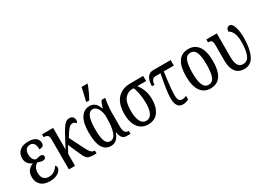

<svg xmlns="http://www.w3.org/2000/svg" viewBox="-15 -1568 3223 2349"><g transform="rotate(-30 1596.5 -393.0)"><path d="M41 -144Q41 -200 66.5 -233.5Q92 -267 134 -283V-286Q98 -301 76 -331Q54 -361 54 -402Q54 -470 98.5 -507.5Q143 -545 221 -545Q293 -545 326 -516.5Q359 -488 359 -445Q359 -420 344 -406.5Q329 -393 293 -393Q293 -500 220 -500Q182 -500 162 -474.5Q142 -449 142 -407Q142 -366 158.5 -338.5Q175 -311 202 -308Q209 -310 228.5 -315Q248 -320 268 -320Q284 -320 294 -311.5Q304 -303 304 -287Q304 -270 292.5 -260.5Q281 -251 262 -251Q229 -251 193 -268Q167 -258 148.5 -228.5Q130 -199 130 -153Q130 -98 156 -70.5Q182 -43 228 -43Q309 -43 358 -123Q375 -115 375 -90Q375 -66 356 -43Q337 -20 299.5 -5Q262 10 211 10Q129 10 85 -32Q41 -74 41 -144Z M482 -427Q482 -467 465 -481Q448 -495 420 -495H412V-536H569V-305Q569 -239 567 -229L637 -360Q674 -432 700 -470.5Q726 -509 748.5 -525Q771 -541 798 -541Q830 -541 846.5 -523Q863 -505 863 -477Q863 -459 850 -438Q831 -467 800 -467Q774 -467 751.5 -444.5Q729 -422 700 -375L674 -334L780 -123Q802 -80 822 -60.5Q842 -41 868 -41H873V0H847Q797 0 772 -7Q747 -14 730 -35Q713 -56 693 -104L622 -266L569 -167V0H482Z M917 -267Q917 -407 962.5 -476.5Q1008 -546 1087 -546Q1133 -546 1163.5 -518Q1194 -490 1210 -440H1215Q1228 -497 1254 -536H1305Q1298 -504 1291 -444Q1284 -384 1284 -339V-141Q1284 -41 1347 -41H1352V0H1301Q1257 0 1236 -28Q1215 -56 1209 -105H1205Q1167 10 1076 10Q996 10 956.5 -57Q917 -124 917 -267ZM1199 -309V-348Q1190 -420 1163.5 -456.5Q1137 -493 1100 -493Q1006 -493 1006 -266Q1006 -150 1026.5 -97.5Q1047 -45 1096 -45Q1150 -45 1174.5 -117.5Q1199 -190 1199 -309ZM1080 -621Q1108 -729 1121 -796H1202V-784Q1169 -694 1119 -606H1080Z M1408 -246Q1408 -389 1475.5 -462.5Q1543 -536 1661 -536H1841V-464H1717Q1752 -417 1772.5 -362.5Q1793 -308 1793 -235Q1793 -125 1744 -57.5Q1695 10 1600 10Q1510 10 1459 -58.5Q1408 -127 1408 -246ZM1705 -230Q1705 -304 1692 -371Q1679 -438 1663 -464H1645Q1580 -464 1538 -412Q1496 -360 1496 -242Q1496 -147 1522.5 -94Q1549 -41 1602 -41Q1652 -41 1678.5 -90Q1705 -139 1705 -230Z M1994 -125Q1994 -183 2005 -257Q2016 -331 2041 -458H1971Q1938 -458 1922.5 -434.5Q1907 -411 1907 -373H1871Q1871 -451 1900 -493.5Q1929 -536 1981 -536H2229V-458H2087Q2055 -232 2055 -139Q2055 -89 2070 -68.5Q2085 -48 2111 -48Q2143 -48 2173 -64V-13Q2139 10 2091 10Q2042 10 2018 -26Q1994 -62 1994 -125Z M2292 -269Q2292 -546 2484 -546Q2573 -546 2622.5 -476Q2672 -406 2672 -269Q2672 10 2481 10Q2391 10 2341.5 -60.5Q2292 -131 2292 -269ZM2583 -269Q2583 -384 2560 -439Q2537 -494 2482 -494Q2428 -494 2404.5 -439Q2381 -384 2381 -269Q2381 -153 2405 -97Q2429 -41 2483 -41Q2537 -41 2560 -97Q2583 -153 2583 -269Z M2795 -200V-426Q2795 -468 2781 -481.5Q2767 -495 2735 -495H2733V-536H2881V-208Q2881 -127 2903.5 -88Q2926 -49 2973 -49Q3038 -49 3064.5 -115.5Q3091 -182 3091 -301Q3091 -378 3068.5 -425Q3046 -472 3015 -482Q3015 -511 3028 -527.5Q3041 -544 3063 -544Q3100 -544 3121 -479.5Q3142 -415 3142 -327Q3142 -177 3099 -83.5Q3056 10 2958 10Q2877 10 2836 -44.5Q2795 -99 2795 -200Z"/></g></svg>

Font: Noto Serif Cond
Style: Regular
Weight: 400
Width: 3
Designer: Monotype Design Team
Foundry: Monotype Imaging Inc.
Version: Version 1.001